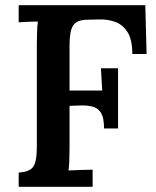

<svg xmlns="http://www.w3.org/2000/svg" viewBox="-20 -720 603 740"><path d="M52 0V-55Q93 -57 107.5 -76.5Q122 -96 122 -154V-553Q122 -578 123 -601Q124 -624 126 -637Q109 -637 87 -636Q65 -635 52 -634V-700H540L545 -512H490Q490 -568 471 -597Q452 -626 423 -636Q394 -646 364 -645L315 -644Q276 -643 262 -622Q248 -601 248 -545V-371H374L369 -457H435V-225H381Q381 -268 368 -287Q355 -306 331.5 -310.5Q308 -315 276 -313L248 -312V-149Q248 -122 247 -98.5Q246 -75 244 -63Q263 -64 292 -65Q321 -66 337 -66V0Z"/></svg>

Font: Lora SemiBold
Style: Regular
Weight: 600
Designer: Olga Karpushina, Alexei Vanyashin (Cyrillic)
Foundry: Cyreal
Version: Version 3.011; ttfautohint (v1.8.4.7-5d5b)